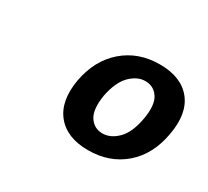

<svg xmlns="http://www.w3.org/2000/svg" viewBox="-77 -828 604 557"><g transform="rotate(30 225.0 -550.0)"><path d="M263 -390Q192 -390 157.5 -432.5Q123 -475 136 -550Q150 -625 199.5 -667.5Q249 -710 320 -710Q392 -710 426 -667.5Q460 -625 446 -550Q433 -475 384 -432.5Q335 -390 263 -390ZM275 -453Q302 -453 325.5 -476.5Q349 -500 358 -550Q367 -600 351.5 -623.5Q336 -647 308 -647Q281 -647 257.5 -623.5Q234 -600 224 -550Q216 -500 231.5 -476.5Q247 -453 275 -453Z"/></g></svg>

Font: Cuprum Medium
Style: Italic
Weight: 500
Italic angle: -10°
Version: Version 3.000